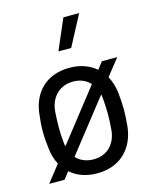

<svg xmlns="http://www.w3.org/2000/svg" viewBox="-114 -828 740 916"><g transform="rotate(-15 255.5 -369.5)"><path d="M253 11C369 11 436 -65 448 -164C451 -195 453 -222 453 -249C453 -276 451 -304 448 -335C444 -365 436 -393 422 -418L487 -500H411L384 -465C351 -493 308 -510 253 -510C136 -510 69 -435 58 -335C54 -304 52 -275 52 -248C52 -222 54 -195 58 -164C61 -134 69 -107 82 -83L17 0H93L120 -35C153 -6 197 11 253 11ZM253 -58C215 -58 186 -72 167 -93L367 -348L370 -329C375 -273 375 -223 370 -170C364 -109 325 -58 253 -58ZM223 -599H286L366 -750H288ZM134 -329C140 -389 180 -442 253 -442C290 -442 318 -428 337 -407L138 -153C136 -159 136 -164 135 -170C129 -223 130 -274 134 -329Z"/></g></svg>

Font: Finlandica
Style: Regular
Weight: 400
Designer: Niklas Ekholm, Juho Hiilivirta, Jaakko Suomalainen
Foundry: Helsinki Type Studio
Version: Version 2.000;Glyphs 3.2 (3202)